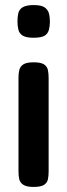

<svg xmlns="http://www.w3.org/2000/svg" viewBox="-20 -728 266 758"><path d="M112 10Q85 10 72 1.5Q59 -7 56 -20.5Q53 -34 53 -51V-423Q53 -439 56.5 -452.5Q60 -466 72.5 -474Q85 -482 113 -482Q141 -482 153.5 -474Q166 -466 169 -452Q172 -438 172 -421V-50Q172 -33 169 -19.5Q166 -6 153.5 2Q141 10 112 10ZM112 -579Q83 -579 69.5 -587.5Q56 -596 52.5 -611Q49 -626 49 -644Q49 -663 52.5 -677Q56 -691 70 -699.5Q84 -708 113 -708Q143 -708 156 -699Q169 -690 173 -675.5Q177 -661 177 -642Q177 -625 173 -610Q169 -595 156 -587Q143 -579 112 -579Z"/></svg>

Font: Fredoka SemiCondensed Medium
Style: Regular
Weight: 500
Width: 4
Designer: Ben Nathan
Foundry: Milena B. Brandão, Ben Nathan
Version: Version 2.001